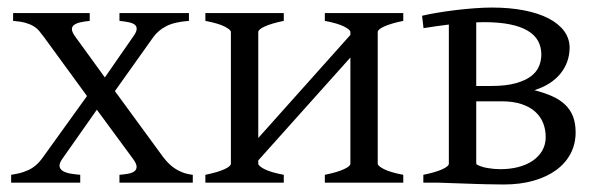

<svg xmlns="http://www.w3.org/2000/svg" viewBox="-20 -489 1602 514"><path d="M299.8 0V-21Q312 -22 322.8 -23.9Q333.5 -25.9 339.6 -30.3Q345.7 -34.7 345.7 -42.7Q345.7 -50.8 335.9 -64L239.3 -195.3L147 -64Q137.7 -50.8 139.6 -42.7Q141.6 -34.7 149.9 -30.3Q158.2 -25.9 170.7 -23.9Q183.1 -22 194.8 -21V0H9.8V-21Q29.3 -23.9 43 -28.6Q56.6 -33.2 66.2 -39.3Q75.7 -45.4 82.3 -52.5Q88.9 -59.6 94.2 -66.9L212.9 -231.9L98.1 -389.2Q91.8 -397.9 85.4 -405.5Q79.1 -413.1 70.1 -418.7Q61 -424.3 47.9 -428Q34.7 -431.6 15.1 -433.1V-454.1H220.2V-433.1Q205.1 -431.6 194.1 -429Q183.1 -426.3 177.5 -421.6Q171.9 -417 172.6 -409.4Q173.3 -401.9 182.1 -390.1L260.7 -281.7L335.9 -390.1Q344.7 -401.9 345.7 -409.7Q346.7 -417.5 341.6 -422.1Q336.4 -426.8 325.7 -429.2Q314.9 -431.6 299.8 -433.1V-454.1H485.8V-433.1Q446.3 -430.2 424.6 -418.7Q402.8 -407.2 390.1 -389.2L287.6 -245.1L418 -66.9Q423.8 -59.6 430.7 -52.5Q437.5 -45.4 446.5 -39.1Q455.6 -32.7 467.8 -27.8Q480 -22.9 496.1 -21V0Z M849.6 0V-21Q882.8 -27.8 900.4 -35.9Q918 -43.9 918 -50.8V-335L671.4 -59.6V-50.8Q671.4 -44.9 687.7 -36.4Q704.1 -27.8 739.7 -21V0H529.8V-21Q563 -27.8 580.6 -35.9Q598.1 -43.9 598.1 -50.8V-403.3Q598.1 -409.2 581.8 -417.7Q565.4 -426.3 529.8 -433.1V-454.1H739.7V-433.1Q706.5 -426.3 689 -418.2Q671.4 -410.2 671.4 -403.3V-119.6L918 -395.5V-403.3Q918 -409.2 901.6 -417.7Q885.3 -426.3 849.6 -433.1V-454.1H1059.6V-433.1Q1026.4 -426.3 1008.8 -418.2Q991.2 -410.2 991.2 -403.3V-50.8Q991.2 -44.9 1007.6 -36.4Q1023.9 -27.8 1059.6 -21V0Z M1274.9 -429.7Q1270 -429.7 1265.1 -429.4Q1260.3 -429.2 1254.9 -429.2V-258.8H1293.9Q1334 -258.8 1360.4 -266.1Q1386.7 -273.4 1401.9 -285.2Q1417 -296.9 1423.1 -312Q1429.2 -327.1 1429.2 -342.8Q1429.2 -363.3 1420.4 -379.4Q1411.6 -395.5 1392.8 -406.7Q1374 -418 1345 -423.8Q1315.9 -429.7 1274.9 -429.7ZM1254.9 -217.8V-52.7Q1254.9 -51.8 1255.9 -48.8Q1268.1 -42 1285.4 -39.1Q1302.7 -36.1 1319.8 -36.1Q1345.2 -36.1 1367.2 -41.7Q1389.2 -47.4 1405.5 -58.3Q1421.9 -69.3 1431.4 -85.4Q1440.9 -101.6 1440.9 -122.1Q1440.9 -142.1 1434.1 -159.4Q1427.2 -176.8 1413.1 -189.7Q1398.9 -202.6 1376.5 -210.2Q1354 -217.8 1322.8 -217.8ZM1521 -134.3Q1521 -103.5 1507.6 -77.9Q1494.1 -52.2 1469.2 -33.9Q1444.3 -15.6 1408.7 -5.4Q1373 4.9 1328.6 4.9Q1319.8 4.9 1307.4 4.6Q1294.9 4.4 1281 4.2Q1267.1 3.9 1252.2 3.4Q1237.3 2.9 1223.1 2.4Q1189.5 1.5 1152.8 0H1113.3V-21Q1146.5 -27.8 1164.1 -35.9Q1181.6 -43.9 1181.6 -50.8V-423.3Q1163.1 -420.9 1145.5 -418.5Q1127.9 -416 1113.8 -413.6L1109.9 -446.8Q1126 -450.7 1148.9 -454.6Q1171.9 -458.5 1197.5 -461.7Q1223.1 -464.8 1249.3 -466.8Q1275.4 -468.8 1296.9 -468.8Q1344.7 -468.8 1383.3 -461.2Q1421.9 -453.6 1449 -439.5Q1476.1 -425.3 1490.5 -405.5Q1504.9 -385.7 1504.9 -360.8Q1504.4 -321.3 1480 -291.5Q1455.6 -261.7 1410.6 -247.6Q1437 -240.7 1457.5 -231.7Q1478 -222.7 1492.2 -209.5Q1506.3 -196.3 1513.7 -178Q1521 -159.7 1521 -134.3Z"/></svg>

Font: Gentium Plus
Style: Regular
Weight: 400
Designer: J. Victor Gaultney, Annie Olsen, Iska Routamaa
Foundry: SIL International
Version: Version 1.510